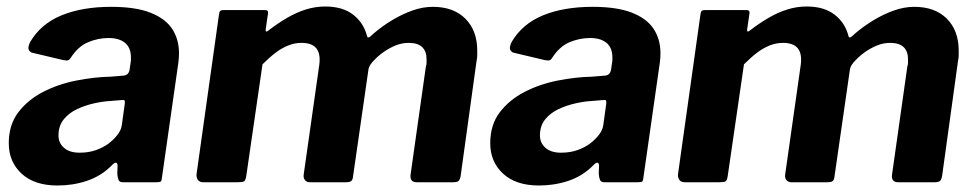

<svg xmlns="http://www.w3.org/2000/svg" viewBox="-20 -561 3004 591"><path d="M321 -49Q289 -18 246.5 -4Q204 10 157 10Q86 10 46.5 -26.5Q7 -63 7 -120Q7 -177 36.5 -215.5Q66 -254 112.5 -278Q159 -302 214.5 -313Q270 -324 321 -325L357 -328Q376 -328 379 -347L382 -368Q383 -372 383 -376.5Q383 -381 383 -384Q383 -414 365 -429Q347 -444 314 -444Q282 -444 251 -431Q220 -418 197 -382Q194 -377 189.5 -375.5Q185 -374 175 -376L78 -399Q72 -401 68.5 -408Q65 -415 73 -432Q106 -488 170 -514Q234 -540 322 -540Q397 -540 443 -522Q489 -504 510 -472Q531 -440 531 -397Q531 -390 530.5 -383Q530 -376 529 -368L479 -18Q478 -5 475 -2.5Q472 0 461 0H358Q348 0 345 -7Q342 -14 341 -26L342 -52Q340 -70 321 -49ZM364 -241Q365 -249 363.5 -251.5Q362 -254 354 -253L318 -250Q297 -249 270 -243Q243 -237 218 -225.5Q193 -214 176.5 -194Q160 -174 160 -144Q160 -121 177 -106Q194 -91 225 -91Q253 -91 275.5 -99Q298 -107 314 -119Q331 -132 342 -146.5Q353 -161 355 -176Z M606 0Q594 0 589 -7.5Q584 -15 585 -25L654 -516Q655 -525 658 -527.5Q661 -530 668 -530H795Q803 -530 804.5 -526Q806 -522 804 -513L798 -472Q796 -459 806 -467Q836 -490 864.5 -506.5Q893 -523 922 -532Q951 -541 981 -541Q1035 -541 1067.5 -515.5Q1100 -490 1110 -449Q1112 -444 1116.5 -446.5Q1121 -449 1129 -457Q1157 -481 1188 -499.5Q1219 -518 1250.5 -529Q1282 -540 1312 -540Q1376 -540 1412.5 -503.5Q1449 -467 1449 -405Q1449 -398 1449 -390.5Q1449 -383 1447 -374L1398 -20Q1396 -8 1391.5 -4Q1387 0 1374 0H1263Q1240 0 1244 -25L1291 -357Q1293 -362 1293 -368Q1293 -374 1293 -379Q1293 -403 1279.5 -416Q1266 -429 1238 -429Q1217 -429 1197.5 -421Q1178 -413 1161 -401Q1144 -389 1131 -375Q1124 -368 1119.5 -361Q1115 -354 1114 -346L1067 -20Q1066 -8 1061.5 -4Q1057 0 1044 0H934Q924 0 918.5 -7Q913 -14 915 -25L963 -363Q967 -396 953.5 -412.5Q940 -429 908 -429Q887 -429 867 -421Q847 -413 828 -398.5Q809 -384 788 -363L738 -19Q736 -6 731.5 -3Q727 0 712 0H606Z M1803 -49Q1771 -18 1728.5 -4Q1686 10 1639 10Q1568 10 1528.5 -26.5Q1489 -63 1489 -120Q1489 -177 1518.5 -215.5Q1548 -254 1594.5 -278Q1641 -302 1696.5 -313Q1752 -324 1803 -325L1839 -328Q1858 -328 1861 -347L1864 -368Q1865 -372 1865 -376.5Q1865 -381 1865 -384Q1865 -414 1847 -429Q1829 -444 1796 -444Q1764 -444 1733 -431Q1702 -418 1679 -382Q1676 -377 1671.5 -375.5Q1667 -374 1657 -376L1560 -399Q1554 -401 1550.5 -408Q1547 -415 1555 -432Q1588 -488 1652 -514Q1716 -540 1804 -540Q1879 -540 1925 -522Q1971 -504 1992 -472Q2013 -440 2013 -397Q2013 -390 2012.5 -383Q2012 -376 2011 -368L1961 -18Q1960 -5 1957 -2.5Q1954 0 1943 0H1840Q1830 0 1827 -7Q1824 -14 1823 -26L1824 -52Q1822 -70 1803 -49ZM1846 -241Q1847 -249 1845.5 -251.5Q1844 -254 1836 -253L1800 -250Q1779 -249 1752 -243Q1725 -237 1700 -225.5Q1675 -214 1658.5 -194Q1642 -174 1642 -144Q1642 -121 1659 -106Q1676 -91 1707 -91Q1735 -91 1757.5 -99Q1780 -107 1796 -119Q1813 -132 1824 -146.5Q1835 -161 1837 -176Z M2088 0Q2076 0 2071 -7.5Q2066 -15 2067 -25L2136 -516Q2137 -525 2140 -527.5Q2143 -530 2150 -530H2277Q2285 -530 2286.5 -526Q2288 -522 2286 -513L2280 -472Q2278 -459 2288 -467Q2318 -490 2346.5 -506.5Q2375 -523 2404 -532Q2433 -541 2463 -541Q2517 -541 2549.5 -515.5Q2582 -490 2592 -449Q2594 -444 2598.5 -446.5Q2603 -449 2611 -457Q2639 -481 2670 -499.5Q2701 -518 2732.5 -529Q2764 -540 2794 -540Q2858 -540 2894.5 -503.5Q2931 -467 2931 -405Q2931 -398 2931 -390.5Q2931 -383 2929 -374L2880 -20Q2878 -8 2873.5 -4Q2869 0 2856 0H2745Q2722 0 2726 -25L2773 -357Q2775 -362 2775 -368Q2775 -374 2775 -379Q2775 -403 2761.5 -416Q2748 -429 2720 -429Q2699 -429 2679.5 -421Q2660 -413 2643 -401Q2626 -389 2613 -375Q2606 -368 2601.5 -361Q2597 -354 2596 -346L2549 -20Q2548 -8 2543.5 -4Q2539 0 2526 0H2416Q2406 0 2400.5 -7Q2395 -14 2397 -25L2445 -363Q2449 -396 2435.5 -412.5Q2422 -429 2390 -429Q2369 -429 2349 -421Q2329 -413 2310 -398.5Q2291 -384 2270 -363L2220 -19Q2218 -6 2213.5 -3Q2209 0 2194 0H2088Z"/></svg>

Font: Libre Franklin
Style: Bold Italic
Weight: 700
Italic angle: -8°
Designer: Pablo Impallari, Rodrigo Fuenzalida, Nhung Nguyen
Foundry: Impallari Type
Version: Version 3.000